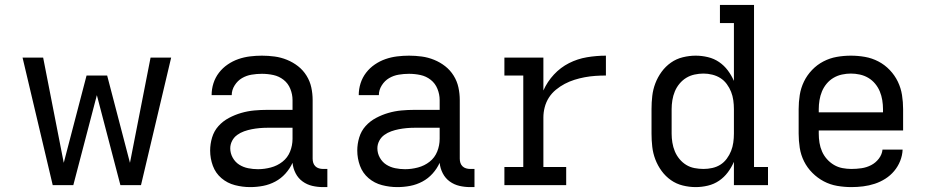

<svg xmlns="http://www.w3.org/2000/svg" viewBox="-20 -755 3790 783"><path d="M195 0 72 -520H156L240 -91L333 -447H417L510 -91L594 -520H678L555 0H471L375 -367L279 0Z M1001 8H1000Q969 8 938 0Q907 -8 883 -28.5Q859 -49 848 -79Q837 -109 837 -141Q837 -168 845 -194.5Q853 -221 871 -241Q889 -261 913.5 -274Q938 -287 964 -294.5Q990 -302 1016.5 -304.5Q1043 -307 1071 -307H1173V-347Q1173 -370 1164 -392.5Q1155 -415 1136.5 -429.5Q1118 -444 1095 -449Q1072 -454 1048 -454Q1027 -454 1006 -450.5Q985 -447 967 -436.5Q949 -426 937 -407Q925 -388 925 -367H843Q843 -392 850.5 -415.5Q858 -439 873 -458.5Q888 -478 908.5 -492Q929 -506 952 -514Q975 -522 999.5 -525Q1024 -528 1048 -528Q1074 -528 1100 -524.5Q1126 -521 1150.5 -511Q1175 -501 1195.5 -485Q1216 -469 1230 -446.5Q1244 -424 1249.5 -398.5Q1255 -373 1255 -347V-108Q1255 -99 1257.5 -91Q1260 -83 1266 -77Q1272 -71 1280.5 -68.5Q1289 -66 1297 -66H1315V8H1297Q1275 8 1253.5 3Q1232 -2 1214 -15Q1196 -28 1185.5 -48.5Q1175 -69 1173 -91Q1162 -67 1144 -47Q1126 -27 1102.5 -14.5Q1079 -2 1053 3Q1027 8 1001 8ZM1032 -65Q1058 -65 1084.5 -72Q1111 -79 1132 -95.5Q1153 -112 1163 -137Q1173 -162 1173 -189V-234H1071Q1054 -234 1038 -232.5Q1022 -231 1006.5 -228Q991 -225 975.5 -219.5Q960 -214 947 -204.5Q934 -195 926.5 -180.5Q919 -166 919 -150Q919 -130 929 -112Q939 -94 955.5 -83.5Q972 -73 992 -69Q1012 -65 1032 -65Z M1601 8H1600Q1569 8 1538 0Q1507 -8 1483 -28.5Q1459 -49 1448 -79Q1437 -109 1437 -141Q1437 -168 1445 -194.5Q1453 -221 1471 -241Q1489 -261 1513.5 -274Q1538 -287 1564 -294.5Q1590 -302 1616.5 -304.5Q1643 -307 1671 -307H1773V-347Q1773 -370 1764 -392.5Q1755 -415 1736.5 -429.5Q1718 -444 1695 -449Q1672 -454 1648 -454Q1627 -454 1606 -450.5Q1585 -447 1567 -436.5Q1549 -426 1537 -407Q1525 -388 1525 -367H1443Q1443 -392 1450.5 -415.5Q1458 -439 1473 -458.5Q1488 -478 1508.5 -492Q1529 -506 1552 -514Q1575 -522 1599.5 -525Q1624 -528 1648 -528Q1674 -528 1700 -524.5Q1726 -521 1750.5 -511Q1775 -501 1795.5 -485Q1816 -469 1830 -446.5Q1844 -424 1849.5 -398.5Q1855 -373 1855 -347V-108Q1855 -99 1857.5 -91Q1860 -83 1866 -77Q1872 -71 1880.5 -68.5Q1889 -66 1897 -66H1915V8H1897Q1875 8 1853.5 3Q1832 -2 1814 -15Q1796 -28 1785.5 -48.5Q1775 -69 1773 -91Q1762 -67 1744 -47Q1726 -27 1702.5 -14.5Q1679 -2 1653 3Q1627 8 1601 8ZM1632 -65Q1658 -65 1684.5 -72Q1711 -79 1732 -95.5Q1753 -112 1763 -137Q1773 -162 1773 -189V-234H1671Q1654 -234 1638 -232.5Q1622 -231 1606.5 -228Q1591 -225 1575.5 -219.5Q1560 -214 1547 -204.5Q1534 -195 1526.5 -180.5Q1519 -166 1519 -150Q1519 -130 1529 -112Q1539 -94 1555.5 -83.5Q1572 -73 1592 -69Q1612 -65 1632 -65Z M2037 0V-74H2114V-447H2037V-520H2196V-386Q2212 -422 2239 -451Q2266 -480 2300.5 -497.5Q2335 -515 2373.5 -521.5Q2412 -528 2451 -528V-447Q2429 -447 2407.5 -445.5Q2386 -444 2364.5 -440Q2343 -436 2322.5 -429.5Q2302 -423 2283 -413Q2264 -403 2247 -389Q2230 -375 2218.5 -357Q2207 -339 2201.5 -318Q2196 -297 2196 -276V-74H2289V0Z M2817 8Q2791 8 2764.5 1.5Q2738 -5 2716 -20.5Q2694 -36 2678 -58Q2662 -80 2652.5 -105Q2643 -130 2640 -156.5Q2637 -183 2637 -210V-310Q2637 -337 2640 -363.5Q2643 -390 2652.5 -415Q2662 -440 2678 -462Q2694 -484 2716 -499.5Q2738 -515 2764.5 -521.5Q2791 -528 2817 -528Q2842 -528 2867 -522Q2892 -516 2912.5 -502Q2933 -488 2948 -468Q2963 -448 2973 -425V-661H2916V-735H3055V-74H3112V0H2973V-95Q2963 -72 2948 -52Q2933 -32 2912.5 -18Q2892 -4 2867 2Q2842 8 2817 8ZM2849 -66Q2867 -66 2885 -70Q2903 -74 2918 -83.5Q2933 -93 2944 -108Q2955 -123 2961.5 -139.5Q2968 -156 2970.5 -174Q2973 -192 2973 -210V-310Q2973 -328 2970.5 -346Q2968 -364 2961.5 -380.5Q2955 -397 2944 -412Q2933 -427 2918 -436.5Q2903 -446 2885 -450.5Q2867 -455 2849 -455Q2831 -455 2812.5 -451Q2794 -447 2778.5 -437.5Q2763 -428 2751 -413.5Q2739 -399 2732 -382Q2725 -365 2722 -346.5Q2719 -328 2719 -310V-210Q2719 -192 2722 -173.5Q2725 -155 2732 -138Q2739 -121 2751 -106.5Q2763 -92 2778.5 -82.5Q2794 -73 2812.5 -69.5Q2831 -66 2849 -66Z M3452 8Q3423 8 3394 3Q3365 -2 3339.5 -15.5Q3314 -29 3293 -50Q3272 -71 3259 -97Q3246 -123 3241.5 -152Q3237 -181 3237 -210V-310Q3237 -339 3241.5 -367.5Q3246 -396 3258.5 -422Q3271 -448 3291.5 -469.5Q3312 -491 3338 -504.5Q3364 -518 3392.5 -523Q3421 -528 3450 -528Q3479 -528 3507.5 -523Q3536 -518 3562 -504.5Q3588 -491 3608.5 -469.5Q3629 -448 3641.5 -422Q3654 -396 3658.5 -367.5Q3663 -339 3663 -310V-223H3319V-210Q3319 -191 3322 -172.5Q3325 -154 3332.5 -137Q3340 -120 3352.5 -106Q3365 -92 3381 -82.5Q3397 -73 3415.5 -69.5Q3434 -66 3452 -66Q3473 -66 3493.5 -69Q3514 -72 3532.5 -81.5Q3551 -91 3564 -108Q3577 -125 3579 -145H3661Q3660 -121 3651 -98.5Q3642 -76 3626.5 -57.5Q3611 -39 3590.5 -26Q3570 -13 3547 -5.5Q3524 2 3500 5Q3476 8 3452 8ZM3319 -297H3581V-310Q3581 -328 3578 -346.5Q3575 -365 3568 -382Q3561 -399 3549 -413.5Q3537 -428 3521 -437.5Q3505 -447 3486.5 -451Q3468 -455 3450 -455Q3432 -455 3413.5 -451Q3395 -447 3379 -437.5Q3363 -428 3351 -413.5Q3339 -399 3332 -382Q3325 -365 3322 -346.5Q3319 -328 3319 -310Z"/></svg>

Font: Iosevka Plex Etoile
Style: Regular
Weight: 400
Designer: Belleve Invis
Foundry: Belleve Invis
Version: Version 25.1.1; ttfautohint (v1.8.4)